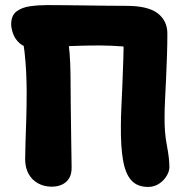

<svg xmlns="http://www.w3.org/2000/svg" viewBox="-20 -724 734 756"><path d="M563 12Q521 12 497.5 -13.5Q474 -39 464.5 -93Q455 -147 456 -231Q456 -261 458 -303Q460 -345 462 -393Q464 -441 465.5 -489Q467 -537 467 -579L499 -536Q479 -540 458.5 -541.5Q438 -543 416.5 -544Q395 -545 371 -545Q321 -545 267 -543Q213 -541 170 -539Q127 -537 109 -537Q76 -537 57.5 -553.5Q39 -570 31.5 -591.5Q24 -613 24 -628Q24 -663 45 -679Q66 -695 99 -699.5Q132 -704 168 -704Q202 -704 241 -703.5Q280 -703 321 -702.5Q362 -702 402 -701.5Q442 -701 477 -701Q563 -701 601 -671.5Q639 -642 639 -592Q639 -550 637.5 -505Q636 -460 634 -416Q632 -372 630 -333Q628 -294 628 -264Q627 -204 637 -152Q647 -100 647 -66Q647 -50 636.5 -32Q626 -14 607 -1Q588 12 563 12ZM183 11Q154 11 130 -2Q106 -15 92.5 -39.5Q79 -64 79 -98Q79 -123 80.5 -165Q82 -207 83.5 -258Q85 -309 85 -360Q85 -399 83 -440Q81 -481 76.5 -520.5Q72 -560 64 -593L235 -633Q245 -594 250 -554Q255 -514 256.5 -472.5Q258 -431 258 -385Q258 -355 258.5 -317.5Q259 -280 259.5 -240.5Q260 -201 260.5 -165Q261 -129 261.5 -102Q262 -75 262 -63Q262 -27 240.5 -8Q219 11 183 11Z"/></svg>

Font: Shantell Sans ExtraBold
Style: Regular
Weight: 800
Designer: Stephen Nixon, Anya Danilova, Shantell Martin
Foundry: Arrow Type
Version: Version 1.011;[c5ecc13dd]